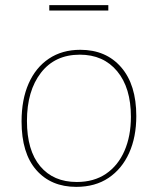

<svg xmlns="http://www.w3.org/2000/svg" viewBox="-20 -722 614 748"><path d="M293 -528Q393 -528 452 -460Q511 -392 511 -270Q511 -188 483 -126Q455 -64 403 -29Q351 6 277 6Q179 6 121.5 -59.5Q64 -125 64 -249Q64 -334 91.5 -396.5Q119 -459 170.5 -493.5Q222 -528 293 -528ZM291 -509Q194 -509 139.5 -438.5Q85 -368 85 -251Q85 -136 136.5 -74.5Q188 -13 279 -13Q346 -13 393 -45Q440 -77 465 -134.5Q490 -192 490 -267Q490 -380 436.5 -444.5Q383 -509 291 -509ZM402 -702V-681H172V-702Z"/></svg>

Font: Bitter Thin Thin
Style: Regular
Weight: 250
Version: Version 2.002